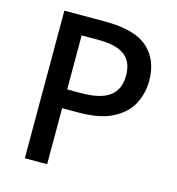

<svg xmlns="http://www.w3.org/2000/svg" viewBox="-106 -806 825 897"><g transform="rotate(15 306.0 -357.0)"><path d="M95.2 -713.9V0H203.1V-271H279.8C350.6 -271 406.7 -281.7 448.2 -303.7C489.3 -325.2 518.6 -353.5 536.6 -388.2C554.2 -422.9 563 -460 563 -500C563 -567.4 541.5 -620.1 499 -657.7C456.5 -695.3 388.2 -713.9 294.9 -713.9ZM287.1 -623C400.4 -623 452.1 -581.5 452.1 -496.1C452.1 -399.9 389.2 -361.8 268.1 -361.8H203.1V-623Z"/></g></svg>

Font: Noto Reveo Sans
Style: Regular
Weight: 500
Designer: Monotype Design Team
Foundry: Monotype Imaging Inc.
Version: Version 2.007